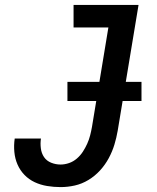

<svg xmlns="http://www.w3.org/2000/svg" viewBox="-20 -755 640 783"><path d="M227 8Q199 8 172 3.5Q145 -1 121.5 -12Q98 -23 80 -41.5Q62 -60 51.5 -84Q41 -108 38.5 -135.5Q36 -163 40 -190H147Q144 -171 146.5 -150.5Q149 -130 159.5 -114.5Q170 -99 188.5 -91.5Q207 -84 227 -84Q244 -84 261.5 -90Q279 -96 293.5 -108.5Q308 -121 318 -136.5Q328 -152 335.5 -168.5Q343 -185 347.5 -202.5Q352 -220 355 -237L422 -643H280V-735H545L460 -222Q455 -193 446.5 -165Q438 -137 423.5 -110Q409 -83 388 -60Q367 -37 340.5 -21Q314 -5 285 1.5Q256 8 227 8ZM255 -343V-421H557V-343Z"/></svg>

Font: Iosevka Slab SmBdExObl
Style: Regular
Weight: 600
Width: 7
Italic angle: -9°
Monospace: yes
Designer: Belleve Invis
Foundry: Belleve Invis
Version: Version 11.1.0; ttfautohint (v1.8.3)